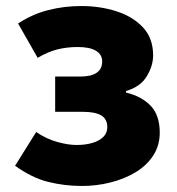

<svg xmlns="http://www.w3.org/2000/svg" viewBox="-20 -603 588 637"><path d="M252 14Q194 14 140 0.5Q86 -13 30 -53L100 -165Q134 -142 170 -132Q206 -122 234 -122Q264 -122 287 -129Q310 -136 323 -149Q336 -162 336 -181Q336 -208 316 -220Q296 -232 255 -232H163V-349H246Q282 -349 300.5 -361.5Q319 -374 319 -399Q319 -422 298.5 -434.5Q278 -447 238 -447Q202 -447 170 -439Q138 -431 105 -411L40 -525Q87 -556 140 -569.5Q193 -583 250 -583Q312 -583 366.5 -565.5Q421 -548 454.5 -512Q488 -476 488 -419Q488 -385 467 -350Q446 -315 398 -301V-296Q451 -283 480.5 -251.5Q510 -220 510 -163Q510 -120 488 -86.5Q466 -53 429 -31Q392 -9 346 2.5Q300 14 252 14Z"/></svg>

Font: Noto Sans SC Black
Style: Regular
Weight: 900
Designer: Ryoko NISHIZUKA  (kana, bopomofo & ideographs); Paul D. Hunt (Latin, Greek & Cyrillic); Sandoll Communications , Soo-you
Foundry: Adobe
Version: Version 2.004-H2;hotconv 1.0.118;makeotfexe 2.5.65603